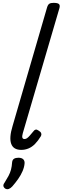

<svg xmlns="http://www.w3.org/2000/svg" viewBox="-20 -1035 438 1345"><path d="M129 15Q74 15 58.5 -27.5Q43 -70 68 -152L310 -984Q316 -1003 326 -1009Q336 -1015 355 -1015Q385 -1015 393.5 -1006Q402 -997 396 -977L140 -103Q134 -82 136.5 -71.5Q139 -61 152 -61Q161 -61 169.5 -67Q178 -73 188.5 -85Q199 -97 214 -115Q221 -125 229.5 -127Q238 -129 249 -121Q265 -112 268.5 -102Q272 -92 267 -82Q247 -49 225.5 -27Q204 -5 179.5 5Q155 15 129 15ZM18 287Q6 279 4 268.5Q2 258 11 246Q28 219 39.5 197.5Q51 176 57 153.5Q63 131 65 101Q67 84 78.5 77Q90 70 109 70Q132 70 143 81Q154 92 152 111Q150 136 138 164Q126 192 107 219Q88 246 66 271Q54 284 42 288.5Q30 293 18 287Z"/></svg>

Font: Playwrite AU QLD
Style: Regular
Weight: 400
Designer: Veronika Burian, José Scaglione
Foundry: TypeTogether
Version: Version 1.002